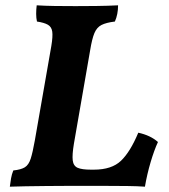

<svg xmlns="http://www.w3.org/2000/svg" viewBox="-20 -699 635 722"><path d="M17 3Q19 -13 21.5 -28Q24 -43 30 -58Q59 -61 73.5 -70Q88 -79 95.5 -102.5Q103 -126 111 -171L173 -526Q179 -562 176.5 -580Q174 -598 160 -606Q146 -614 119 -618Q116 -631 116 -647Q116 -663 118 -679Q150 -677 186 -676.5Q222 -676 264 -676Q299 -676 342.5 -676.5Q386 -677 424 -679Q424 -645 412 -618Q379 -614 361.5 -605Q344 -596 335 -574.5Q326 -553 319 -510L258 -159Q251 -117 253.5 -96Q256 -75 272 -68Q288 -61 322 -61H333Q400 -61 435 -94.5Q470 -128 500 -200Q546 -190 574 -165Q560 -135 546.5 -89.5Q533 -44 525 3Q498 1 459 0.5Q420 0 377.5 0Q335 0 297 0Q269 0 231 0Q193 0 152.5 0.5Q112 1 76 1.5Q40 2 17 3Z"/></svg>

Font: Vollkorn
Style: Bold Italic
Weight: 700
Italic angle: -11°
Designer: Friedrich Althausen
Foundry: Friedrich Althausen
Version: Version 5.000; ttfautohint (v1.8.3)